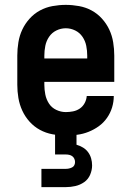

<svg xmlns="http://www.w3.org/2000/svg" viewBox="-20 -548 540 788"><path d="M250 8Q222 8 195 3Q168 -2 144 -15Q120 -28 101.5 -48.5Q83 -69 71.5 -94Q60 -119 55.5 -146Q51 -173 51 -200V-320Q51 -347 55.5 -374.5Q60 -402 71.5 -426.5Q83 -451 101.5 -471.5Q120 -492 144 -505Q168 -518 195.5 -523Q223 -528 250 -528Q277 -528 304.5 -523Q332 -518 356 -505Q380 -492 398.5 -471.5Q417 -451 428.5 -426.5Q440 -402 444.5 -374.5Q449 -347 449 -320V-212H162V-200Q162 -180 166 -160Q170 -140 181 -123Q192 -106 211 -97Q230 -88 250 -88Q265 -88 280 -91Q295 -94 307.5 -102.5Q320 -111 327.5 -125Q335 -139 336 -154H447Q447 -130 440 -107Q433 -84 419 -64Q405 -44 385.5 -30Q366 -16 343.5 -7Q321 2 297.5 5Q274 8 250 8ZM162 -308H338V-320Q338 -340 334 -360Q330 -380 318.5 -397Q307 -414 288.5 -423Q270 -432 250 -432Q230 -432 211.5 -423Q193 -414 181.5 -397Q170 -380 166 -360Q162 -340 162 -320ZM150 220V145H250Q257 145 263.5 143.5Q270 142 276 139Q282 136 285 130Q288 124 288 117Q288 110 285 103.5Q282 97 276.5 93Q271 89 264 87.5Q257 86 250 86H206V0H294V46Q308 50 320.5 57.5Q333 65 341.5 76.5Q350 88 354 102Q358 116 358 131Q358 150 350 169Q342 188 325.5 199.5Q309 211 289.5 215.5Q270 220 250 220Z"/></svg>

Font: Iosevka Term
Style: Bold
Weight: 700
Monospace: yes
Designer: Belleve Invis
Foundry: Belleve Invis
Version: Version 30.0.1